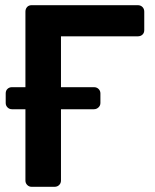

<svg xmlns="http://www.w3.org/2000/svg" viewBox="-20 -720 596 740"><path d="M511 -700Q522 -700 529 -693Q536 -686 536 -675V-604Q536 -593 529 -586.5Q522 -580 511 -580H215V-384H342Q353 -384 360 -377Q367 -370 367 -360V-323Q367 -313 359.5 -306Q352 -299 342 -299H215V-24Q215 -14 208 -7Q201 0 190 0H102Q92 0 85 -7Q78 -14 78 -24V-299H26Q16 -299 9 -306Q2 -313 2 -323V-360Q2 -371 9 -377.5Q16 -384 26 -384H78V-675Q78 -686 84.5 -693Q91 -700 102 -700Z"/></svg>

Font: Rubik AZ
Style: Regular
Weight: 500
Designer: Hubert and Fischer
Foundry: Hubert & Fischer
Version: Version 2.000